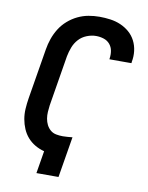

<svg xmlns="http://www.w3.org/2000/svg" viewBox="-84 -804 668 865"><g transform="rotate(10 250.0 -371.5)"><path d="M143 0 160 -103Q137 -109 117.5 -120.5Q98 -132 83.5 -148.5Q69 -165 60 -186Q51 -207 47 -230Q43 -253 44.5 -277Q46 -301 50 -326L88 -556Q92 -581 100.5 -605.5Q109 -630 123 -652.5Q137 -675 157.5 -693Q178 -711 202 -722.5Q226 -734 251 -738.5Q276 -743 301 -743Q326 -743 351 -739.5Q376 -736 398 -726.5Q420 -717 438 -701.5Q456 -686 467 -664.5Q478 -643 481 -618Q484 -593 479 -568Q479 -566 479 -564.5Q479 -563 478 -562H378Q378 -562 378 -563Q378 -564 378 -565Q381 -583 378 -600.5Q375 -618 364 -631Q353 -644 336 -649.5Q319 -655 301 -655Q280 -655 258.5 -646.5Q237 -638 222 -621.5Q207 -605 199 -584Q191 -563 187 -542L149 -311Q147 -296 146 -280.5Q145 -265 147.5 -250Q150 -235 156.5 -222Q163 -209 174 -199.5Q185 -190 200 -187Q215 -184 231 -184Q242 -184 253 -185Q264 -186 275 -187L244 0Z"/></g></svg>

Font: Iosevka SS04 Semibold Oblique
Style: Regular
Weight: 600
Italic angle: -9°
Monospace: yes
Designer: Belleve Invis
Foundry: Belleve Invis
Version: Version 19.0.0; ttfautohint (v1.8.4)